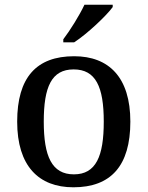

<svg xmlns="http://www.w3.org/2000/svg" viewBox="-20 -786 627 816"><path d="M249 -619V-606H295C351 -642 434 -721 459 -756V-766H339C318 -721 278 -657 249 -619ZM292 10C451 10 534 -81 534 -269C534 -457 443 -547 295 -547C135 -547 53 -457 53 -269C53 -81 144 10 292 10ZM294 -45C200 -45 166 -122 166 -269C166 -417 199 -491 293 -491C387 -491 421 -417 421 -269C421 -122 388 -45 294 -45Z"/></svg>

Font: Noto Serif Yezidi Medium
Style: Regular
Weight: 500
Designer: Dalton Maag Ltd
Foundry: Dalton Maag Ltd
Version: Version 1.001